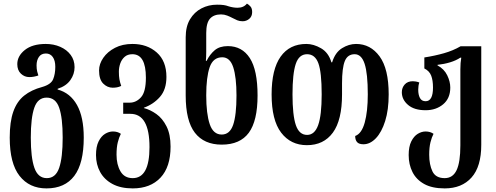

<svg xmlns="http://www.w3.org/2000/svg" viewBox="-20 -793 2755 1066"><path d="M238 253Q143 253 88.5 183.5Q34 114 34 -29Q34 -117 54 -173.5Q74 -230 114 -262Q154 -294 214 -310Q263 -324 275 -353Q287 -382 287 -422Q287 -457 273 -476.5Q259 -496 235 -496Q209 -496 196 -477Q183 -458 183 -430Q183 -410 186.5 -396Q190 -382 193 -374Q182 -370 169 -367.5Q156 -365 143 -365Q116 -365 96 -384Q76 -403 76 -437Q76 -482 118 -515.5Q160 -549 234 -549Q278 -549 314.5 -533Q351 -517 372.5 -488Q394 -459 394 -420Q394 -381 370.5 -348Q347 -315 300 -300V-296Q370 -277 407.5 -210Q445 -143 445 -29Q445 114 392.5 183.5Q340 253 238 253ZM240 196Q289 196 308.5 139Q328 82 328 -29Q328 -139 308.5 -195Q289 -251 239 -251Q190 -251 170.5 -195Q151 -139 151 -29Q151 82 171 139Q191 196 240 196Z M717 253Q650 253 604.5 228.5Q559 204 536 162Q513 120 513 68Q513 21 527.5 -8Q542 -37 563.5 -50Q585 -63 607 -63Q633 -63 651 -50Q641 -31 634 -3Q627 25 627 66Q627 121 649 158.5Q671 196 717 196Q810 196 810 24Q810 -161 704 -161H664V-223H700Q736 -223 763 -253Q790 -283 790 -362Q790 -492 715 -492Q688 -492 671.5 -477Q655 -462 647.5 -440Q640 -418 640 -395Q640 -370 643 -353Q646 -336 653 -316Q641 -310 629 -308Q617 -306 606 -306Q576 -306 553 -329Q530 -352 530 -402Q530 -438 553.5 -472Q577 -506 618.5 -527.5Q660 -549 715 -549Q797 -549 850.5 -501.5Q904 -454 904 -366Q904 -296 868 -255Q832 -214 779 -195V-193Q814 -184 848 -160Q882 -136 904.5 -91.5Q927 -47 927 21Q927 134 871 193.5Q815 253 717 253Z M1211 10Q1113 10 1062 -56Q1011 -122 1011 -263V-586Q1011 -646 1035 -686Q1059 -726 1098.5 -746.5Q1138 -767 1185 -767Q1207 -767 1221.5 -765Q1236 -763 1249 -758Q1275 -750 1299 -750Q1333 -750 1351 -773Q1362 -767 1371 -756.5Q1380 -746 1380 -726Q1380 -702 1364 -688.5Q1348 -675 1327 -675Q1310 -675 1297 -680.5Q1284 -686 1271 -693Q1258 -700 1241.5 -706.5Q1225 -713 1207 -713Q1167 -713 1146 -689.5Q1125 -666 1125 -610V-554Q1125 -532 1125 -505Q1125 -478 1123 -455H1127Q1145 -491 1172 -514Q1199 -537 1245 -537Q1324 -537 1367 -470.5Q1410 -404 1410 -263Q1410 -122 1361.5 -56Q1313 10 1211 10ZM1211 -46Q1256 -46 1274.5 -100Q1293 -154 1293 -263Q1293 -364 1275 -419.5Q1257 -475 1214 -475Q1163 -475 1144 -419.5Q1125 -364 1125 -264Q1125 -161 1144.5 -103.5Q1164 -46 1211 -46Z M1684 13Q1594 13 1541 -56.5Q1488 -126 1488 -269Q1488 -408 1538 -478.5Q1588 -549 1681 -549Q1721 -549 1762.5 -525Q1804 -501 1820 -447H1824Q1841 -502 1879 -525.5Q1917 -549 1957 -549Q2037 -549 2087.5 -480Q2138 -411 2138 -269Q2138 -183 2118.5 -121Q2099 -59 2067 -25.5Q2035 8 1998 8Q1973 8 1962.5 -4Q1952 -16 1952 -38Q1988 -51 2005 -112.5Q2022 -174 2022 -269Q2022 -385 2004.5 -438.5Q1987 -492 1949 -492Q1910 -492 1894.5 -454Q1879 -416 1879 -330V-269Q1879 -126 1828 -56.5Q1777 13 1684 13ZM1685 -44Q1727 -44 1746.5 -98.5Q1766 -153 1766 -269Q1766 -392 1747.5 -442Q1729 -492 1685 -492Q1640 -492 1622 -438Q1604 -384 1604 -269Q1604 -153 1622.5 -98.5Q1641 -44 1685 -44Z M2449 253Q2379 253 2335 228.5Q2291 204 2270 162Q2249 120 2249 68Q2249 21 2263.5 -8Q2278 -37 2299.5 -50Q2321 -63 2343 -63Q2369 -63 2387 -50Q2377 -31 2370 -3Q2363 25 2363 66Q2363 121 2381 158.5Q2399 196 2449 196Q2494 196 2515 152Q2536 108 2536 14V-408Q2536 -445 2541 -473H2536Q2512 -457 2479 -447Q2446 -437 2409 -433V-430Q2446 -410 2463 -375Q2480 -340 2480 -307Q2480 -247 2440.5 -214Q2401 -181 2343 -181Q2280 -181 2245.5 -210.5Q2211 -240 2211 -281Q2211 -306 2227 -324Q2243 -342 2272 -342Q2279 -342 2288.5 -340.5Q2298 -339 2308 -335Q2302 -317 2302 -295Q2302 -267 2311.5 -249Q2321 -231 2343 -231Q2384 -231 2384 -307Q2384 -347 2374 -373Q2364 -399 2336 -413V-474Q2394 -483 2445 -497.5Q2496 -512 2537 -536H2652V11Q2652 132 2598 192.5Q2544 253 2449 253Z"/></svg>

Font: Noto Serif Georgian ExtraCondensed SemiBold
Style: Regular
Weight: 600
Width: 2
Designer: Monotype Design Team, Akaki Razmadze
Foundry: Google LLC
Version: Version 2.003; ttfautohint (v1.8.4.7-5d5b)